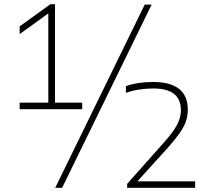

<svg xmlns="http://www.w3.org/2000/svg" viewBox="-20 -830 989 918"><path d="M243 -339H373V-308H74V-339H211V-766L74 -667V-704L221 -810H243ZM244 68 672 -808H705L277 68ZM913 37V68H588V49L757 -141Q805.5 -194.5 825.2 -230.8Q845 -267 845 -302Q845 -355.5 812 -381.2Q779 -407 713 -407Q642 -407 582 -386V-418Q636 -438 714 -438Q794 -438 836 -405Q878 -372 878 -305Q878 -275.5 868.5 -248.8Q859 -222 838.2 -192.5Q817.5 -163 781 -122L637 37Z"/></svg>

Font: Encode Sans Expanded Thin
Style: Regular
Weight: 250
Width: 7
Designer: Multiple Designers
Foundry: Impallari Type
Version: Version 2.000